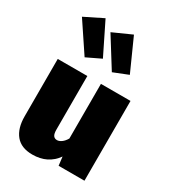

<svg xmlns="http://www.w3.org/2000/svg" viewBox="-214 -985 992 1113"><g transform="rotate(30 282.0 -428.5)"><path d="M522 0H349L342 -58Q287 20 184 20Q109 20 72 -25Q35 -70 35 -150V-534H233V-176Q233 -147 241.5 -135.5Q250 -124 266 -124Q280 -124 295.5 -135Q311 -146 324 -168V-534H522ZM261 -666 165 -620 34 -816 157 -877ZM443 -663 345 -624 222 -821 347 -877Z"/></g></svg>

Font: FiraGO Heavy
Style: Regular
Weight: 900
Designer: bBox Type
Foundry: bBox Type GmbH
Version: Version 1.001